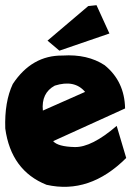

<svg xmlns="http://www.w3.org/2000/svg" viewBox="-21 -714 512 748"><path d="M386.7 -460Q464.4 -397 466.3 -291.5L186 -164.1Q204.6 -142.6 270.3 -141.1Q335.9 -139.6 433.6 -223.6L470.7 -98.6Q328.1 43.9 160.2 5.9Q22 -49.3 -0.5 -213.4Q-3.9 -317.4 28.8 -386.7Q103 -499 222.7 -497.6Q319.8 -503.9 386.7 -460ZM146 -283.2 310.5 -356Q269.5 -404.8 192.4 -380.4Q139.2 -351.6 146 -283.2ZM322.8 -690.4 355 -693.8 405.3 -583.5 210.4 -516.6 164.1 -555.7Z"/></svg>

Font: Lapsus Pro (theguybrush.com)
Style: Bold
Weight: 700
Designer: Jose Roses
Version: Version 1.00 February 9, 2018, initial release